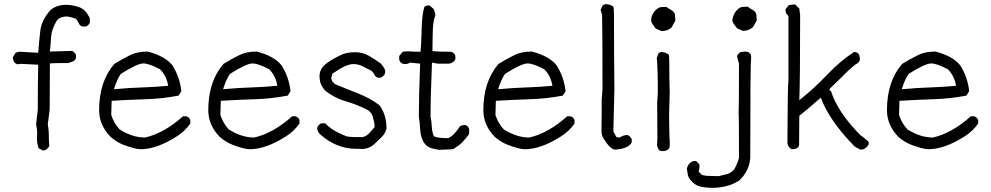

<svg xmlns="http://www.w3.org/2000/svg" viewBox="-20 -721 4750 920"><path d="M185 0 165 -11Q157 -33 157 -58L158 -83Q158 -106 153 -125L161 -196Q161 -304 163 -411L80 -415L62 -413Q54 -417 50 -421Q43 -430 41 -445L53 -466Q62 -473 76 -473L163 -468Q167 -520 173 -573Q179 -626 224 -675Q255 -698 298 -698Q326 -698 361 -686Q389 -676 409 -637Q411 -628 411 -613Q402 -596 391 -594H376Q362 -596 356 -613L344 -631Q313 -642 297 -642Q284 -642 266 -634Q258 -631 252 -622Q227 -580 225 -545Q223 -510 219 -474L325 -477Q332 -475 336 -469Q342 -464 344 -458V-443Q342 -437 337.5 -432Q333 -427 308 -419Q230 -419 219 -417Q219 -306 218 -196L209 -125Q214 -100 214 -73Q214 -46 216 -21Q209 -8 196 -1Z M534 -294Q596 -300 660 -302Q724 -304 786 -310Q778 -358 747 -389Q694 -417 667 -417Q638 -417 559 -367Q541 -342 526 -294ZM654 -6Q628 -6 572 -27Q538 -40 509 -66Q455 -122 455 -193Q455 -331 528 -415Q565 -438 604 -457Q638 -474 687 -474Q770 -453 806 -408Q842 -351 849 -284L836 -263Q759 -248 677.5 -245.5Q596 -243 515 -238L513 -170Q526 -130 553 -101Q615 -62 675 -62Q767 -83 857 -164H872Q888 -159 892 -145V-129Q866 -92 828 -68Q731 -6 654 -6Z M1057 -294Q1119 -300 1183 -302Q1247 -304 1309 -310Q1301 -358 1270 -389Q1217 -417 1190 -417Q1161 -417 1082 -367Q1064 -342 1049 -294ZM1177 -6Q1151 -6 1095 -27Q1061 -40 1032 -66Q978 -122 978 -193Q978 -331 1051 -415Q1088 -438 1127 -457Q1161 -474 1210 -474Q1293 -453 1329 -408Q1365 -351 1372 -284L1359 -263Q1282 -248 1200.5 -245.5Q1119 -243 1038 -238L1036 -170Q1049 -130 1076 -101Q1138 -62 1198 -62Q1290 -83 1380 -164H1395Q1411 -159 1415 -145V-129Q1389 -92 1351 -68Q1254 -6 1177 -6Z M1713 -7 1701 -8H1686Q1591 -8 1512 -79Q1500 -93 1500 -105Q1500 -114 1509 -123Q1514 -129 1520 -130H1539Q1569 -95 1643 -67Q1653 -66 1661.5 -65Q1670 -64 1718 -64Q1737 -69 1750.5 -84Q1764 -99 1775 -112Q1775 -129 1771 -144Q1768 -152 1766 -162Q1762 -180 1742 -194Q1694 -219 1638.5 -235Q1583 -251 1539 -286Q1522 -305 1516.5 -321.5Q1511 -338 1511 -362Q1513 -378 1520 -391Q1536 -419 1604 -453Q1637 -471 1680 -471Q1716 -471 1746 -454.5Q1776 -438 1805 -416Q1826 -393 1826 -377Q1826 -360 1805 -349H1790Q1778 -353 1774 -364Q1768 -374 1760 -382Q1737 -393 1717 -403.5Q1697 -414 1673 -414Q1638 -414 1573 -368L1567 -347Q1570 -334 1573 -330.5Q1576 -327 1585 -318Q1640 -295 1696.5 -273Q1753 -251 1798 -217Q1832 -172 1832 -105Q1826 -81 1808 -63.5Q1790 -46 1773 -30Q1747 -7 1713 -7Z M2084 -3Q2063 -6 2044 -12Q2025 -18 2011 -38Q1995 -67 1993.5 -98.5Q1992 -130 1987 -163Q1987 -256 1993 -416L1944 -421Q1934 -414 1921 -414Q1900 -414 1893 -434V-453L1910 -473Q1924 -475 1936 -475Q1965 -473 1995 -473Q1999 -513 2000.5 -583.5Q2002 -654 2014 -689Q2022 -695 2038 -695L2058 -678Q2060 -670 2063 -663.5Q2066 -657 2066 -647Q2054 -620 2053.5 -561.5Q2053 -503 2052 -476Q2078 -473 2142 -473Q2157 -468 2162 -453V-437Q2155 -421 2132 -416H2078L2050 -421Q2043 -256 2043 -163Q2048 -139 2049 -114Q2050 -89 2059 -68Q2076 -59 2127 -59Q2154 -69 2185 -117Q2194 -122 2210 -122Q2224 -117 2228 -103V-79Q2206 -50 2193.5 -37.5Q2181 -25 2151 -6Z M2375 -294Q2437 -300 2501 -302Q2565 -304 2627 -310Q2619 -358 2588 -389Q2535 -417 2508 -417Q2479 -417 2400 -367Q2382 -342 2367 -294ZM2495 -6Q2469 -6 2413 -27Q2379 -40 2350 -66Q2296 -122 2296 -193Q2296 -331 2369 -415Q2406 -438 2445 -457Q2479 -474 2528 -474Q2611 -453 2647 -408Q2683 -351 2690 -284L2677 -263Q2600 -248 2518.5 -245.5Q2437 -243 2356 -238L2354 -170Q2367 -130 2394 -101Q2456 -62 2516 -62Q2608 -83 2698 -164H2713Q2729 -159 2733 -145V-129Q2707 -92 2669 -68Q2572 -6 2495 -6Z M2929 -4Q2905 -4 2872 -57Q2862 -73 2862 -93Q2863 -120 2863 -178V-243L2867 -294Q2867 -558 2865 -649L2858 -674L2868 -696L2881 -701Q2902 -701 2918 -690Q2922 -685 2922 -649Q2922 -471 2924 -294L2919 -91L2934 -64L2950 -62Q2966 -74 2987 -74Q2999 -70 3007 -54V-39Q2992 -9 2929 -4Z M3149 -572 3121 -585Q3114 -595 3107 -605Q3100 -615 3100 -626Q3101 -642 3108 -654.5Q3115 -667 3126 -676.5Q3137 -686 3148.5 -687Q3160 -688 3173 -688Q3185 -679 3196.5 -673Q3208 -667 3214 -653L3216 -622L3198 -590Q3180 -572 3149 -572ZM3154 3Q3142 3 3136 -4L3128 -24L3130 -54Q3130 -168 3129 -229L3132 -278Q3132 -402 3127 -444L3136 -467L3149 -472Q3168 -471 3184 -460Q3187 -455 3187 -419Q3187 -330 3189 -278L3186 -170Q3187 -62 3189 -52V-18Q3188 -11 3182 -5.5Q3176 0 3169 1.5Q3162 3 3154 3Z M3539 -573 3511 -586Q3504 -596 3496.5 -606Q3489 -616 3489 -627Q3492 -643 3498.5 -655.5Q3505 -668 3516 -677.5Q3527 -687 3538.5 -688Q3550 -689 3563 -689Q3574 -680 3586 -674Q3598 -668 3604 -654L3606 -623L3588 -591Q3568 -573 3539 -573ZM3406 179H3395Q3359 179 3334 172.5Q3309 166 3290 143Q3279 131 3276 117Q3273 103 3271 87Q3281 50 3314 50Q3320 53 3332 68Q3332 85 3328 102L3342 116Q3355 122 3381.5 122Q3408 122 3424 123Q3444 118 3464 113Q3484 108 3499 89Q3515 60 3521 35Q3521 -168 3519 -182Q3521 -208 3521 -416Q3512 -445 3512 -452Q3513 -458 3518.5 -463.5Q3524 -469 3526.5 -470.5Q3529 -472 3549 -474L3565 -472Q3579 -462 3579 -454V-437Q3575 -411 3575 35Q3571 97 3523 143Q3479 174 3406 179Z M4102 -4 4075 -19Q3953 -144 3913 -253Q3861 -207 3810 -166L3809 -26Q3806 -6 3774 -6Q3759 -12 3753 -33Q3754 -306 3758 -338V-645Q3744 -655 3744 -672L3745 -678L3760 -697L3790 -700L3810 -680L3814 -647Q3814 -338 3810 -241Q3880 -296 3942 -361.5Q4004 -427 4072 -472Q4088 -471 4094 -463Q4095 -460 4097.5 -455.5Q4100 -451 4100 -433Q4099 -428 4093 -421.5Q4087 -415 4080 -413Q4046 -386 4017 -355L3956 -296L3954 -290L3962 -284Q3994 -183 4104 -72Q4111 -69 4129 -53Q4143 -44 4143 -35Q4143 -21 4119 -6Z M4309 -294Q4371 -300 4435 -302Q4499 -304 4561 -310Q4553 -358 4522 -389Q4469 -417 4442 -417Q4413 -417 4334 -367Q4316 -342 4301 -294ZM4429 -6Q4403 -6 4347 -27Q4313 -40 4284 -66Q4230 -122 4230 -193Q4230 -331 4303 -415Q4340 -438 4379 -457Q4413 -474 4462 -474Q4545 -453 4581 -408Q4617 -351 4624 -284L4611 -263Q4534 -248 4452.5 -245.5Q4371 -243 4290 -238L4288 -170Q4301 -130 4328 -101Q4390 -62 4450 -62Q4542 -83 4632 -164H4647Q4663 -159 4667 -145V-129Q4641 -92 4603 -68Q4506 -6 4429 -6Z"/></svg>

Font: Yozai
Style: Regular
Weight: 400
Designer: LXGW / Y.OzVox
Foundry: LXGW / Y.OzVox
Version: Version 0.861;October 22, 2024